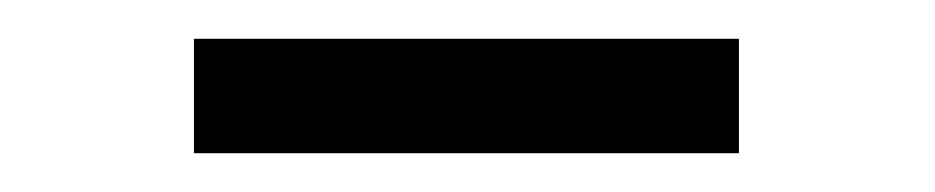

<svg xmlns="http://www.w3.org/2000/svg" viewBox="-20 -752 482 99"><path d="M80 -673H361V-732H80Z"/></svg>

Font: GenKiMin2 TW SB
Style: Regular
Weight: 600
Version: Version 2.100;PS 2.1;hotconv 16.6.51;makeotf.lib2.5.65220 DE